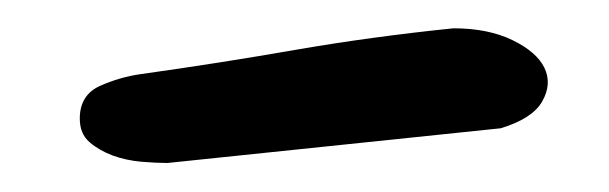

<svg xmlns="http://www.w3.org/2000/svg" viewBox="-20 -766 428 135"><path d="M36.1 -682.6Q36.1 -699.2 50.3 -705.6Q64.5 -711.9 79.1 -713.9Q134.8 -721.7 188 -731Q241.2 -740.2 298.8 -746.1Q323.2 -746.1 340.3 -737.8Q357.4 -729.5 362.8 -718.3Q368.2 -707 361.3 -694.8Q354.5 -682.6 332 -675.8L97.7 -651.4Q89.8 -651.4 79.1 -652.3Q68.4 -653.3 59.1 -656.7Q49.8 -660.2 43 -666Q36.1 -671.9 36.1 -682.6Z"/></svg>

Font: Architects Daughter-petzku
Style: Regular
Weight: 400
Designer: Kimberly Geswein
Foundry: Kimberly Geswein
Version: Version 1.000 2010 initial release